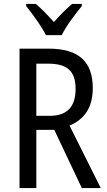

<svg xmlns="http://www.w3.org/2000/svg" viewBox="-20 -963 549 983"><path d="M215 -783H296C318 -829 366 -892 399 -932V-943H349C314 -912 290 -889 256 -850C225 -885 191 -920 163 -943H114V-932C149 -888 193 -828 215 -783ZM228 -714H80V0H166V-298H258L399 0H496L336 -320C412 -352 455 -412 455 -512C455 -647 384 -714 228 -714ZM227 -637C323 -637 367 -600 367 -508C367 -416 323 -370 235 -370H166V-637Z"/></svg>

Font: Noto Sans Bengali Condensed
Style: Regular
Weight: 400
Width: 3
Designer: Jelle Bosma - Monotype Design Team
Foundry: Monotype Imaging Inc.
Version: Version 2.003